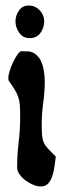

<svg xmlns="http://www.w3.org/2000/svg" viewBox="-20 -671 232 695"><path d="M84 -651Q107 -651 123.5 -634Q140 -617 140 -594Q140 -571 126.5 -552Q113 -533 87 -533Q63 -533 49.5 -552.5Q36 -572 36 -594Q36 -614 48.5 -632.5Q61 -651 84 -651ZM60 -486Q66 -486 70 -485Q92 -487 106.5 -476.5Q121 -466 128.5 -449.5Q136 -433 139 -413Q142 -393 142 -377Q142 -338 136.5 -299Q131 -260 131 -220Q131 -194 132.5 -179.5Q134 -165 139 -154Q144 -143 154.5 -132Q165 -121 182 -104Q180 -89 177.5 -70.5Q175 -52 170 -35.5Q165 -19 155 -7.5Q145 4 127 4Q115 4 100.5 -2Q86 -8 73 -17.5Q60 -27 51 -39.5Q42 -52 42 -64Q42 -110 47.5 -155.5Q53 -201 53 -247Q53 -272 52 -288.5Q51 -305 46.5 -318.5Q42 -332 33.5 -346Q25 -360 11 -380L10 -391Q10 -398 15 -414Q20 -430 27.5 -446Q35 -462 43.5 -474Q52 -486 60 -486Z"/></svg>

Font: Reclame
Style: Regular
Weight: 400
Designer: Peter Wiegel
Foundry: Peter Wiegel
Version: Version 1.000